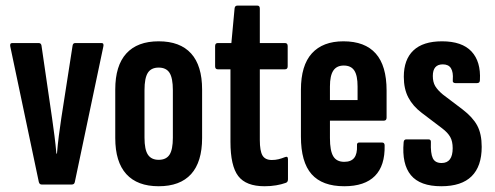

<svg xmlns="http://www.w3.org/2000/svg" viewBox="-20 -641 1719 667"><path d="M124.6 0Q117.3 0 114.9 -8.6L15.7 -479.5Q13.3 -491.5 22.7 -491.5H114.1Q122.7 -491.5 124.1 -482.9L161 -229.8Q165.4 -198.2 169.3 -168.6Q173.1 -139 175.9 -107.4H177.9Q180.5 -139 184.4 -169.1Q188.2 -199.2 193 -230.8L232.2 -482.9Q233.6 -491.5 241.5 -491.5H332.6Q341.9 -491.5 338.9 -478.9L239.9 -8.6Q238.2 0 229.4 0Z M531.2 6Q457.2 6 418.8 -36.2Q380.4 -78.5 380.4 -161.6V-330Q380.4 -413 418.8 -455.2Q457.2 -497.5 531.2 -497.5Q605.6 -497.5 643.9 -455.2Q682.1 -413 682.1 -330V-161.6Q682.1 -78.5 643.9 -36.2Q605.6 6 531.2 6ZM531.2 -85.8Q557.3 -85.8 568.9 -103.6Q580.5 -121.3 580.5 -162.6V-328Q580.5 -369.9 568.9 -388.1Q557.3 -406.2 531.2 -406.2Q505.2 -406.2 493.6 -388.1Q482 -369.9 482 -328V-162.6Q482 -121.3 493.9 -103.6Q505.8 -85.8 531.2 -85.8Z M899 6Q834.7 6 807.7 -29.3Q780.6 -64.6 780.6 -148.5V-400.2H736.8Q727.3 -400.2 727.3 -410.6V-480.9Q727.3 -491.5 736.8 -491.5H783.8L794.9 -611.5Q795.9 -621.5 804.5 -621.5H874.3Q882.6 -621.5 882.6 -611.1V-491.5H969.9Q979.4 -491.5 979.4 -480.9V-410.6Q979.4 -400.2 969.9 -400.2H882.6V-154.4Q882.6 -116.9 891.8 -101Q901.1 -85.2 924.3 -85.2Q936.5 -85.2 947.3 -87.8Q958.2 -90.4 970.1 -95.2Q980.4 -99.4 980.4 -87.9V-18.1Q980.4 -7.9 972.3 -5.6Q958.1 -0.4 939.2 2.8Q920.3 6 899 6Z M1175.9 6Q1099.5 6 1062.4 -36Q1025.4 -78 1025.4 -166.4V-329.1Q1025.4 -413.7 1063.4 -455.6Q1101.5 -497.5 1173 -497.5Q1247.9 -497.5 1285.4 -455Q1323 -412.6 1323 -326.4V-232.5Q1323 -221.8 1313.3 -221.8H1126.2V-161.2Q1126.2 -117.2 1137.8 -98Q1149.4 -78.8 1175.9 -78.8Q1199.6 -78.8 1210.5 -92.6Q1221.4 -106.4 1220.2 -135.1Q1218.9 -145.9 1228.1 -145.9H1306.9Q1316.2 -145.9 1316.2 -135.9Q1317.8 -65.5 1282.5 -29.8Q1247.1 6 1175.9 6ZM1126.2 -293.3H1222.2V-340.6Q1222.2 -378.8 1210.8 -396Q1199.4 -413.3 1174.2 -413.3Q1149.6 -413.3 1137.9 -395.7Q1126.2 -378.2 1126.2 -340.6Z M1512.9 6Q1439.4 6 1407.5 -32.4Q1375.6 -70.8 1382.2 -146.5Q1382.9 -156.8 1391.5 -156.8H1468.6Q1477.7 -156.8 1476.9 -146.7Q1475.5 -108.1 1483.5 -91.4Q1491.5 -74.7 1514.1 -74.7Q1552.6 -74.7 1552.6 -126.3Q1552.6 -149.9 1544.1 -165.1Q1535.6 -180.3 1515.6 -195.5L1444.9 -249.1Q1414.3 -272.3 1398.6 -302.2Q1382.8 -332.1 1382.8 -374.3Q1382.8 -434.2 1416.2 -465.8Q1449.6 -497.5 1515.6 -497.5Q1584.9 -497.5 1617.9 -462.3Q1650.8 -427.1 1647.2 -362.7Q1647.2 -352.3 1637.4 -352.3H1561.7Q1557.8 -352.3 1554.9 -354.7Q1552 -357.1 1553 -364.7Q1555 -390 1546.7 -403.7Q1538.5 -417.4 1518.3 -417.4Q1483.6 -417.4 1483.6 -377.1Q1483.6 -355.9 1491.9 -341.9Q1500.3 -327.8 1518.5 -312.7L1586.6 -261.1Q1622.2 -233.9 1637.8 -205Q1653.4 -176 1653.4 -130.8Q1653.4 -63.3 1618.4 -28.7Q1583.5 6 1512.9 6Z"/></svg>

Font: Sofia Sans Extra Condensed
Style: Regular
Weight: 400
Designer: Botio Nikoltchev, Ani Petrova
Foundry: lettersoup
Version: Version 4.101